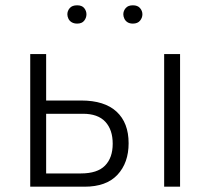

<svg xmlns="http://www.w3.org/2000/svg" viewBox="-20 -704 793 724"><path d="M94 -500H154V-50H285Q347 -50 376 -79.5Q405 -109 405 -162Q405 -215 377 -245Q349 -275 293 -275H109V-325H286Q374 -325 419.5 -283Q465 -241 465 -164Q465 -90 423 -45Q381 0 299 0H94ZM599 -500H659V0H599ZM234 -650Q234 -663 243 -673.5Q252 -684 271 -684Q289 -684 297.5 -673.5Q306 -663 306 -650Q306 -637 297.5 -626Q289 -615 271 -615Q259 -615 250.5 -620Q242 -625 238 -633.5Q234 -642 234 -650ZM445 -650Q445 -663 454 -673.5Q463 -684 481 -684Q499 -684 508 -673.5Q517 -663 517 -650Q517 -637 508 -626Q499 -615 481 -615Q469 -615 461 -620Q453 -625 449 -633.5Q445 -642 445 -650Z"/></svg>

Font: Moderustic Light
Style: Regular
Weight: 300
Designer: Tural Alisoy
Foundry: TAFT Foundry
Version: Version 2.120